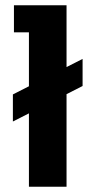

<svg xmlns="http://www.w3.org/2000/svg" viewBox="-20 -710 365 730"><path d="M29 -351 90 -382V-587H33V-690H233V-455L294 -486V-383L233 -352V0H90V-279L29 -248Z"/></svg>

Font: Mozilla Headline BETA
Style: Bold
Weight: 700
Designer: Studio DRAMA
Foundry: Studio DRAMA
Version: Version 0.100